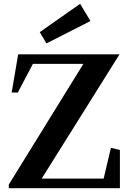

<svg xmlns="http://www.w3.org/2000/svg" viewBox="-20 -984 677 1004"><path d="M26 0V-19L416 -650H152L73 -500H41L75 -700H605L198 -50H522L560 -211L607 -200V0ZM223 -757 188 -816 399 -964 453 -874Z"/></svg>

Font: Wittgenstein Semibold
Style: Regular
Weight: 600
Designer: Jörg Drees
Foundry: Jörg Drees
Version: Version 1.303; ttfautohint (v1.8.4.7-5d5b)